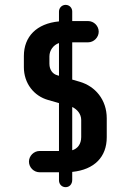

<svg xmlns="http://www.w3.org/2000/svg" viewBox="-20 -731 540 793"><path d="M278.3 -683.6C278.3 -698.2 267.1 -710.9 251 -710.9C235.8 -710.9 223.6 -698.7 223.6 -683.1V-642.6C130.9 -633.8 78.6 -579.6 78.6 -499.5V-453.6C78.6 -387.2 119.6 -334.5 179.2 -317.9L223.6 -305.2V-107.4H143.6C119.6 -107.4 99.6 -86.9 99.6 -63.5C99.6 -39.6 119.6 -19.5 143.6 -19.5H223.6V13.7C223.6 29.8 235.4 42 250.5 42C266.6 42.5 278.3 29.8 278.3 12.2V-21C370.1 -30.3 420.9 -83 420.9 -164.1V-242.2C420.9 -319.8 373 -374.5 310.1 -393.1L278.3 -402.3V-556.2H343.8C367.7 -556.2 387.7 -576.7 387.7 -600.1C387.7 -624 367.7 -644 343.8 -644H278.3ZM315.4 -235.4V-165C315.4 -135.3 299.8 -116.7 278.3 -110.4V-289.1C298.8 -279.3 315.4 -260.3 315.4 -235.4ZM184.1 -467.8V-498C184.1 -523.4 200.7 -545.4 223.6 -553.2V-418L214.4 -420.9C198.2 -425.8 184.1 -441.9 184.1 -467.8Z"/></svg>

Font: Supermercado One
Style: Regular
Weight: 400
Designer: James Grieshaber
Foundry: James Grieshaber
Version: Version 1.002